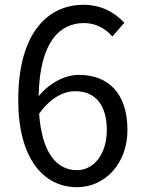

<svg xmlns="http://www.w3.org/2000/svg" viewBox="-20 -767 595 800"><path d="M301 -58C209 -58 154 -141 143 -293C191 -361 247 -387 293 -387C382 -387 425 -324 425 -225C425 -125 371 -58 301 -58ZM498 -672C458 -715 403 -747 327 -747C185 -747 56 -637 56 -350C56 -108 160 13 301 13C415 13 511 -83 511 -225C511 -378 432 -455 308 -455C250 -455 186 -421 141 -366C145 -594 230 -671 330 -671C375 -671 419 -650 448 -615Z"/></svg>

Font: Noto Sans CJK SC Regular
Style: Regular
Weight: 400
Designer: Ryoko NISHIZUKA (kana & ideographs); Paul D. Hunt (Latin, Greek & Cyrillic); Wenlong ZHANG (bopomofo); Sandoll Communica
Foundry: Adobe Systems Incorporated
Version: Version 1.004;PS 1.004;hotconv 1.0.82;makeotf.lib2.5.63406